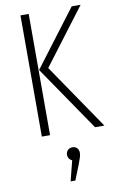

<svg xmlns="http://www.w3.org/2000/svg" viewBox="-103 -739 658 1067"><g transform="rotate(-10 226.0 -205.5)"><path d="M138.2 -684.1V0H91.8V-684.1ZM431.2 -684.1 192.9 -369.1 444.8 0H392.1L141.1 -367.2L380.9 -684.1ZM249 87.9Q264.6 87.9 274.4 98.1Q284.2 108.4 284.2 125Q284.2 128.9 283.7 133.1Q283.2 137.2 282.7 140.1Q282.2 143.1 280.3 149.2Q278.3 155.3 277.1 158.7Q275.9 162.1 272.5 171.6Q269 181.2 267.1 187L232.9 272.9H206.1L234.9 159.2Q211.9 147.9 211.9 125Q211.9 108.9 221.9 98.4Q231.9 87.9 249 87.9Z"/></g></svg>

Font: Fira Sans Compressed ExtraLight
Style: Regular
Weight: 250
Width: 1
Designer: Carrois Corporate & Edenspiekermann AG
Foundry: Carrois Corporate GbR & Edenspiekermann AG
Version: Version 4.203;PS 004.203;hotconv 1.0.88;makeotf.lib2.5.64775